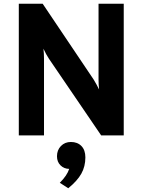

<svg xmlns="http://www.w3.org/2000/svg" viewBox="-20 -720 758 1021"><path d="M240 -408Q226 -429 211 -461Q214 -436 214 -408V0H80V-700H207L478 -297Q495 -269 507 -244Q504 -268 504 -297V-700H638V0H518ZM283 111Q283 78 304 56.5Q325 35 357 35Q392 35 413 56.5Q434 78 434 117Q434 165 412.5 203.5Q391 242 343 281L298 252Q337 213 348 178Q321 178 302 159.5Q283 141 283 111Z"/></svg>

Font: ReCut ExtraBold
Style: Regular
Weight: 800
Designer: Giant Group (for alternate capitals set)
Version: Version 2.002;FEAKit 1.0